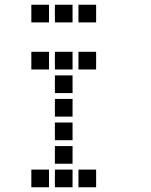

<svg xmlns="http://www.w3.org/2000/svg" viewBox="-20 -808 640 815"><path d="M114 -788Q113 -788 113 -788Q113 -788 113 -787V-714Q113 -713 113 -713Q113 -713 114 -713H187Q188 -713 188 -713Q188 -713 188 -714V-787Q188 -788 188 -788Q188 -788 187 -788ZM214 -788Q213 -788 213 -788Q213 -788 213 -787V-714Q213 -713 213 -713Q213 -713 214 -713H287Q288 -713 288 -713Q288 -713 288 -714V-787Q288 -788 288 -788Q288 -788 287 -788ZM314 -788Q313 -788 313 -788Q313 -788 313 -787V-714Q313 -713 313 -713Q313 -713 314 -713H387Q388 -713 388 -713Q388 -713 388 -714V-787Q388 -788 388 -788Q388 -788 387 -788ZM114 -588Q113 -588 113 -588Q113 -588 113 -587V-514Q113 -513 113 -513Q113 -513 114 -513H187Q188 -513 188 -513Q188 -513 188 -514V-587Q188 -588 188 -588Q188 -588 187 -588ZM214 -588Q213 -588 213 -588Q213 -588 213 -587V-514Q213 -513 213 -513Q213 -513 214 -513H287Q288 -513 288 -513Q288 -513 288 -514V-587Q288 -588 288 -588Q288 -588 287 -588ZM314 -588Q313 -588 313 -588Q313 -588 313 -587V-514Q313 -513 313 -513Q313 -513 314 -513H387Q388 -513 388 -513Q388 -513 388 -514V-587Q388 -588 388 -588Q388 -588 387 -588ZM214 -488Q213 -488 213 -488Q213 -488 213 -487V-414Q213 -413 213 -413Q213 -413 214 -413H287Q288 -413 288 -413Q288 -413 288 -414V-487Q288 -488 288 -488Q288 -488 287 -488ZM214 -388Q213 -388 213 -388Q213 -388 213 -387V-314Q213 -313 213 -313Q213 -313 214 -313H287Q288 -313 288 -313Q288 -313 288 -314V-387Q288 -388 288 -388Q288 -388 287 -388ZM214 -288Q213 -288 213 -288Q213 -288 213 -287V-214Q213 -213 213 -213Q213 -213 214 -213H287Q288 -213 288 -213Q288 -213 288 -214V-287Q288 -288 288 -288Q288 -288 287 -288ZM214 -188Q213 -188 213 -188Q213 -188 213 -187V-114Q213 -113 213 -113Q213 -113 214 -113H287Q288 -113 288 -113Q288 -113 288 -114V-187Q288 -188 288 -188Q288 -188 287 -188ZM114 -88Q113 -88 113 -88Q113 -88 113 -87V-14Q113 -13 113 -13Q113 -13 114 -13H187Q188 -13 188 -13Q188 -13 188 -14V-87Q188 -88 188 -88Q188 -88 187 -88ZM214 -88Q213 -88 213 -88Q213 -88 213 -87V-14Q213 -13 213 -13Q213 -13 214 -13H287Q288 -13 288 -13Q288 -13 288 -14V-87Q288 -88 288 -88Q288 -88 287 -88ZM314 -88Q313 -88 313 -88Q313 -88 313 -87V-14Q313 -13 313 -13Q313 -13 314 -13H387Q388 -13 388 -13Q388 -13 388 -14V-87Q388 -88 388 -88Q388 -88 387 -88Z"/></svg>

Font: Doto
Style: Bold
Weight: 700
Monospace: yes
Version: Version 1.000